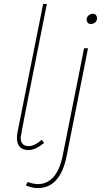

<svg xmlns="http://www.w3.org/2000/svg" viewBox="-20 -762 521 975"><path d="M126 0Q66 0 66 -62Q66 -74 69 -91L199 -742H218Q85 -77 85 -64Q85 -20 126 -20Q155 -20 192 -52L204 -36Q159 0 126 0ZM441 -640Q431 -640 425.5 -646.8Q420 -653.5 420 -662Q420 -676 430.2 -684Q440.5 -692 452 -692Q462 -692 467.5 -685.2Q473 -678.5 473 -670Q473 -656 462.8 -648Q452.5 -640 441 -640ZM172 193Q141 193 111 179L121 162Q142 171 171 173Q268 173 298 30L407 -517H427L318 32Q285 193 172 193Z"/></svg>

Font: Argentum Sans Thin
Style: Italic
Weight: 100
Italic angle: -11°
Designer: Julieta Ulanovsky (font), Cristiano Sobral (main changes and remaster)
Foundry: Julieta Ulanovsky (font), Cristiano Sobral (main changes and remaster)
Version: Version 2.007;June 15, 2022;FontCreator 14.0.0.2814 64-bit; 